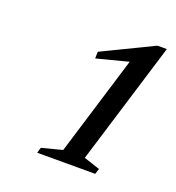

<svg xmlns="http://www.w3.org/2000/svg" viewBox="-81 -739 468 510"><g transform="rotate(20 153.5 -484.0)"><path d="M140 -326.5 236.5 -642 241 -611 136.5 -584 137 -603 280.5 -672.5H307L201 -326.5L246.5 -311.5L241.5 -296H77.5L82 -311.5Z"/></g></svg>

Font: Newsreader 18pt
Style: Italic
Weight: 400
Italic angle: -17°
Version: Version 1.003